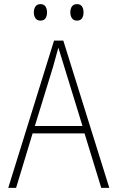

<svg xmlns="http://www.w3.org/2000/svg" viewBox="-20 -911 570 931"><path d="M20 0 242 -714H287L510 0H471L390 -264H138L58 0ZM237 -586 149 -300H380L292 -586Q286 -607 278 -631.5Q270 -656 263 -680Q250 -631 237 -586ZM353 -811Q337 -811 329 -822.5Q321 -834 321 -851Q321 -869 329 -880Q337 -891 353 -891Q370 -891 377.5 -880Q385 -869 385 -851Q385 -833 377.5 -822Q370 -811 353 -811ZM176 -811Q160 -811 152 -822.5Q144 -834 144 -851Q144 -868 152 -879.5Q160 -891 176 -891Q193 -891 200.5 -879.5Q208 -868 208 -851Q208 -833 200.5 -822Q193 -811 176 -811Z"/></svg>

Font: Noto Sans Mono Condensed ExtraLight
Style: Regular
Weight: 200
Width: 3
Designer: Monotype Design Team
Foundry: Monotype Imaging Inc.
Version: Version 2.014; ttfautohint (v1.8.4.7-5d5b)